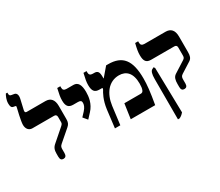

<svg xmlns="http://www.w3.org/2000/svg" viewBox="-176 -1282 2231 1946"><g transform="rotate(-30 939.5 -309.5)"><path d="M213 7C236 7 250 -7 250 -39V-80C250 -105 252 -117 274 -136L407 -251C431 -272 439 -292 439 -329V-481C439 -555 406 -592 346 -592H128C111 -592 106 -601 110 -622L136 -735C147 -779 136 -807 110 -812L80 -817C58 -820 55 -830 55 -849V-859H37C25 -838 7 -801 7 -760C7 -725 14 -708 35 -704L57 -700C64 -699 66 -694 63 -682C59 -667 28 -540 28 -497C28 -451 53 -419 94 -419H347C366 -419 377 -409 377 -389V-329C377 -313 373 -306 358 -292L217 -169C186 -143 177 -116 177 -74V-39C177 -6 190 7 213 7Z M628 -212 679 -267C741 -333 750 -411 750 -467C750 -551 725 -592 674 -592H594C565 -592 552 -604 552 -628V-647H516C501 -581 495 -552 495 -512C495 -446 518 -419 572 -419H626C655 -419 667 -410 667 -388C667 -366 660 -340 629 -306L587 -261Z M818 0H881L908 -213C926 -346 1000 -446 1121 -446C1205 -446 1262 -392 1262 -269C1262 -238 1259 -211 1251 -194C1244 -178 1235 -173 1218 -173H1028L1003 0H1289C1314 -142 1322 -221 1322 -293C1322 -509 1249 -598 1083 -598H1060L973 -496L971 -497V-517C971 -573 957 -592 917 -592H901C872 -592 859 -605 859 -629V-647H823C808 -582 802 -551 802 -516C802 -446 824 -419 879 -419H901C909 -419 914 -418 914 -413C914 -410 913 -405 909 -398C896 -377 857 -314 843 -206Z M1628 7C1651 7 1664 -7 1664 -37V-78C1664 -106 1666 -120 1689 -135L1812 -213C1838 -231 1846 -256 1846 -300V-481C1846 -559 1810 -592 1751 -592H1505C1477 -592 1463 -605 1463 -629V-647H1428C1412 -582 1407 -551 1407 -516C1407 -446 1428 -419 1484 -419H1754C1773 -419 1784 -410 1784 -390V-299C1784 -275 1780 -266 1762 -254L1630 -170C1599 -150 1592 -116 1592 -73V-37C1592 -6 1605 7 1628 7ZM1417 240H1436C1456 231 1469 221 1488 199L1477 -327L1466 -341L1447 -331C1427 -321 1417 -290 1417 -230Z"/></g></svg>

Font: Noto Serif Hebrew SemiCondensed ExtraBold
Style: Regular
Weight: 800
Width: 4
Designer: Monotype Design Team
Foundry: Monotype Imaging Inc.
Version: Version 2.004